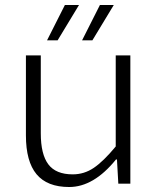

<svg xmlns="http://www.w3.org/2000/svg" viewBox="-20 -730 640 763"><path d="M167 -569.8 237.8 -710H293.9L209 -569.8ZM306.2 -569.8 377 -710H432.1L347.2 -569.8ZM254.9 13.2Q167.5 13.2 125.2 -37.6Q83 -88.4 83 -191.9V-509.8H142.1V-200.2Q142.1 -116.7 172.1 -76.9Q202.1 -37.1 269 -37.1Q314.5 -37.1 352.8 -63Q391.1 -88.9 439.9 -147.9V-509.8H498V0H450.2L444.8 -96.2H440.9Q352.5 13.2 254.9 13.2Z"/></svg>

Font: Office Code Pro D Light
Style: Regular
Weight: 300
Designer: Nathan Rutzky & Paul D. Hunt
Foundry: Adobe Systems Incorporated
Version: Version 1.004;PS 001.004;hotconv 1.0.70;makeotf.lib2.5.58329